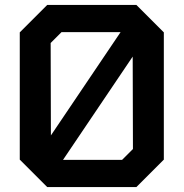

<svg xmlns="http://www.w3.org/2000/svg" viewBox="-20 -757 743 777"><path d="M171 0 60 -111V-626L171 -737H532L643 -626V-111L532 0ZM186 -209 468 -627H229L185 -583ZM235 -110H474L518 -154L517 -528Z"/></svg>

Font: Tomorrow Medium
Style: Regular
Weight: 500
Designer: Tony de Marco, Monica Rizzolli
Foundry: Just in Type
Version: Version 2.002